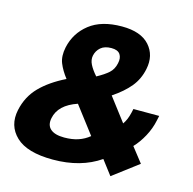

<svg xmlns="http://www.w3.org/2000/svg" viewBox="-100 -755 876 870"><g transform="rotate(15 338.5 -319.5)"><path d="M492 15 441 -52Q351 10 220 10Q99 10 46.5 -40Q-6 -90 10 -166Q24 -232 68.5 -277.5Q113 -323 186 -359Q161 -391 148.5 -422Q136 -453 145 -496Q160 -566 216 -610Q272 -654 368 -654Q457 -654 497.5 -608.5Q538 -563 524 -496Q514 -447 484 -410.5Q454 -374 403 -340L486 -231Q502 -253 510 -288L514 -306H635L630 -283Q622 -244 602 -207Q582 -170 557 -144L611 -75ZM313 -405Q348 -424 367.5 -441.5Q387 -459 393 -488Q399 -514 388 -530.5Q377 -547 347 -547Q315 -547 297 -531.5Q279 -516 274 -492Q270 -472 280.5 -451Q291 -430 313 -405ZM244 -100Q281 -100 309.5 -109.5Q338 -119 361 -138L265 -264Q179 -235 166 -170Q159 -136 179.5 -118Q200 -100 244 -100Z"/></g></svg>

Font: Kanit SemiBold
Style: Italic
Weight: 600
Italic angle: -12°
Designer: Katatrad Team
Foundry: CadsonDemak
Version: Version 2.000; ttfautohint (v1.8.3)